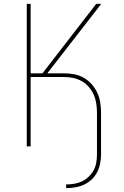

<svg xmlns="http://www.w3.org/2000/svg" viewBox="-20 -755 640 990"><path d="M321 215V196Q342 196 363 192.5Q384 189 403 180Q422 171 437.5 156Q453 141 463 122.5Q473 104 476.5 83Q480 62 480 41V-172Q480 -196 476.5 -220Q473 -244 463.5 -266Q454 -288 438 -306.5Q422 -325 401.5 -336.5Q381 -348 357 -353Q333 -358 309 -358H138V0H118V-735H138V-377H199L476 -735H502L224 -377H309Q336 -377 362.5 -372Q389 -367 412 -354Q435 -341 453 -320.5Q471 -300 482 -276Q493 -252 497 -225.5Q501 -199 501 -172V41Q501 64 496.5 87.5Q492 111 481 132.5Q470 154 452.5 170.5Q435 187 413.5 197Q392 207 368 211Q344 215 321 215Z"/></svg>

Font: Iosevka Thin Extended
Style: Regular
Weight: 100
Width: 7
Monospace: yes
Designer: Belleve Invis
Foundry: Belleve Invis
Version: Version 32.5.0; ttfautohint (v1.8.4)